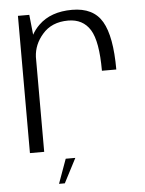

<svg xmlns="http://www.w3.org/2000/svg" viewBox="-53 -641 622 825"><g transform="rotate(-5 258.0 -228.0)"><path d="M394 -325.5H456Q456 -468.5 418.2 -533Q380.5 -597.5 288.5 -597.5Q197 -597.5 144.5 -546.5Q125 -527.5 113 -505.5L104 -592H55V0H116.5V-409.5Q119 -463 156.5 -506Q196.5 -553 268 -553Q331.5 -553 362.8 -503Q394 -453 394 -325.5ZM168 142.5H193L247.5 37.5H206Z"/></g></svg>

Font: Anybody Light
Style: Regular
Weight: 300
Designer: Tyler Finck
Foundry: Etcetera Type Company
Version: Version 1.111; ttfautohint (v1.8.4)